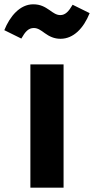

<svg xmlns="http://www.w3.org/2000/svg" viewBox="-68 -871 436 891"><path d="M213 -691C273 -691 320 -740 348 -810L269 -849C251 -818 235 -801 212 -801C194 -801 180 -811 162 -824C140 -839 120 -851 86 -851C25 -851 -22 -796 -48 -731L31 -692C49 -724 64 -741 89 -741C107 -741 121 -731 140 -717C161 -702 183 -691 213 -691ZM227 -572H73V0H227Z"/></svg>

Font: Glow Sans SC Normal
Style: Bold
Weight: 700
Designer: Ryoko NISHIZUKA (kana, bopomofo & ideographs); Paul D. Hunt (Latin, Greek & Cyrillic); Sandoll Communications, Soo-young
Version: Version 0.93